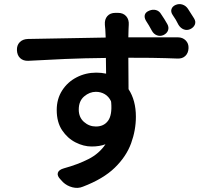

<svg xmlns="http://www.w3.org/2000/svg" viewBox="-20 -852 1040 941"><path d="M712 -800Q729 -807 745 -802.5Q761 -798 770 -782Q778 -770 785.5 -758.5Q793 -747 800 -734Q809 -718 803.5 -703Q798 -688 781 -680Q765 -673 749 -679Q733 -685 724 -702Q717 -715 710 -727Q703 -739 695 -751Q686 -767 690 -780Q694 -793 712 -800ZM841 -828Q858 -835 874.5 -829.5Q891 -824 901 -809Q917 -785 931 -762Q941 -746 935 -731.5Q929 -717 912 -709Q896 -702 880.5 -708Q865 -714 855 -730Q843 -755 826 -779Q816 -794 820.5 -807.5Q825 -821 841 -828ZM524 -356Q513 -379 493.5 -390.5Q474 -402 450 -402Q419 -402 392.5 -379.5Q366 -357 366 -315Q366 -277 391.5 -254.5Q417 -232 450 -232Q489 -232 509.5 -260Q530 -288 525 -349ZM63 -606Q62 -630 76.5 -645Q91 -660 116 -661L498 -668L496 -709Q495 -721 494.5 -725Q494 -729 494 -731Q492 -757 506 -773Q520 -789 546 -789H558Q584 -789 598.5 -772.5Q613 -756 611 -730Q611 -726 610.5 -719.5Q610 -713 610 -709L609 -669H852Q875 -669 890 -654Q905 -639 904 -616Q903 -592 888.5 -578Q874 -564 850 -565Q821 -566 792 -567Q763 -568 720.5 -568.5Q678 -569 609 -569L610 -415Q646 -360 646 -280Q646 -214 622.5 -149.5Q599 -85 542.5 -30Q486 25 386 63Q362 73 335 66Q308 59 289 41L277 28Q259 10 263.5 -5Q268 -20 293 -27Q362 -46 414 -72.5Q466 -99 497 -145Q468 -134 429 -134Q390 -134 350.5 -154Q311 -174 284.5 -213.5Q258 -253 258 -313Q258 -367 284.5 -408.5Q311 -450 355.5 -473Q400 -496 452 -496Q477 -496 500 -491L499 -568Q395 -567 300 -563Q205 -559 119 -554Q94 -553 79 -567Q64 -581 63 -606Z"/></svg>

Font: Chiron GoRound TC SB
Style: Regular
Weight: 500
Designer: Ryoko NISHIZUKA 西塚涼子 (kana, bopomofo & ideographs); Paul D. Hunt (Latin, Greek & Cyrillic); Sandoll Communications 산돌커뮤니
Foundry: Adobe
Version: Version 1.000;hotconv 1.1.1;makeotfexe 2.6.0